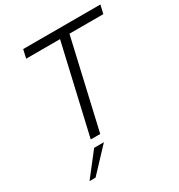

<svg xmlns="http://www.w3.org/2000/svg" viewBox="-209 -827 1099 1182"><g transform="rotate(-30 341.0 -236.0)"><path d="M214.8 0 359.9 -629.4H119.1L132.8 -689.9H681.6L667.5 -629.4H426.8L282.2 0ZM80.1 218.3 207 55.2H276.4L123 218.3Z"/></g></svg>

Font: HK Grotesk Legacy
Style: Italic
Weight: 400
Italic angle: -13°
Designer: Alfredo Marco Pradil
Foundry: Hanken Design Co.
Version: Version 2.022;PS 002.022;hotconv 1.0.88;makeotf.lib2.5.64775